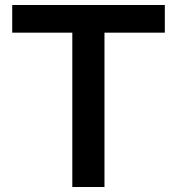

<svg xmlns="http://www.w3.org/2000/svg" viewBox="-20 -750 710 770"><path d="M270 0V-619H29V-730H641V-619H399V0Z"/></svg>

Font: M PLUS 2 SemiBold
Style: Regular
Weight: 600
Designer: Coji Morishita
Foundry: UNDERFOREST DESIGN
Version: Version 1.001